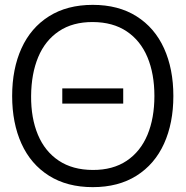

<svg xmlns="http://www.w3.org/2000/svg" viewBox="-20 -755 764 790"><path d="M30 -360Q30 -471.5 68.4 -556.2Q106.8 -640.8 181.5 -687.9Q256.2 -735 361.7 -735Q467.2 -735 541.8 -687.9Q616.5 -640.8 654.9 -556.2Q693.3 -471.5 693.3 -360Q693.3 -248.5 654.9 -163.8Q616.5 -79.2 541.8 -32.1Q467.2 15 361.7 15Q256.2 15 181.5 -32.1Q106.8 -79.2 68.4 -163.8Q30 -248.5 30 -360ZM615.3 -360Q615.3 -451.2 586.7 -519.6Q558 -588 501.2 -626Q444.5 -664 361.7 -664.3Q279.3 -664.7 222.5 -626.6Q165.7 -588.5 137.2 -520.1Q108.7 -451.7 108 -360Q107.3 -269.2 136 -200.6Q164.7 -132 221.8 -94Q278.8 -56 361.7 -55.7Q444.3 -55.3 501.2 -93.4Q558 -131.5 586.7 -200.1Q615.3 -268.7 615.3 -360ZM236.3 -391.3H487V-328.7H236.3Z"/></svg>

Font: Tap Sans
Style: Regular
Weight: 400
Designer: Tap Payments
Foundry: Tap Payments
Version: Version 1.001;Glyphs 3.1.2 (3151)